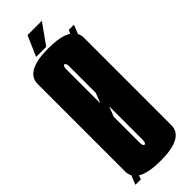

<svg xmlns="http://www.w3.org/2000/svg" viewBox="-264 -803 826 826"><g transform="rotate(-45 149.0 -390.0)"><path d="M-1.2 0 266.8 -674H298.8L31.5 0ZM148.8 4Q8 4 8 -72.2Q8 -148.5 8 -337.8Q8 -526.8 8 -603.5Q8 -680.2 148.8 -680.2Q289.5 -680.2 289.5 -603.4Q289.5 -526.5 289.5 -337.8Q289.5 -148.5 289.5 -72.2Q289.5 4 148.8 4ZM148.8 -94Q157.8 -94 157.8 -117.5Q157.8 -141 157.8 -337.8Q157.8 -538 157.8 -560.1Q157.8 -582.2 148.8 -582.2Q139.8 -582.2 139.8 -560.1Q139.8 -538 139.8 -337.8Q139.8 -141 139.8 -117.5Q139.8 -94 148.8 -94ZM85.6 -691 125.9 -783.5H213.1L147.1 -691Z"/></g></svg>

Font: Anybody UltraCondensed Thin
Style: Regular
Weight: 100
Width: 1
Designer: Tyler Finck
Foundry: Etcetera Type Company
Version: Version 1.110